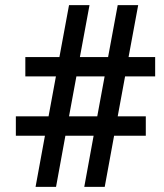

<svg xmlns="http://www.w3.org/2000/svg" viewBox="-20 -731 643 751"><path d="M119.1 0 155.8 -200.2H42V-275.9H169.9L198.7 -432.1H79.1V-507.8H212.4L250 -710.9H330.1L292.5 -507.8H402.8L440.4 -710.9H520.5L482.9 -507.8H586.9V-432.1H469.2L440.4 -275.9H550.3V-200.2H426.3L389.6 0H309.6L346.2 -200.2H235.8L199.2 0ZM250 -275.9H360.4L389.2 -432.1H278.8Z"/></svg>

Font: Vazirmatn FD Medium
Style: Regular
Weight: 500
Designer: Saber Rastikerdar
Foundry: Saber Rastikerdar
Version: Version 33.003